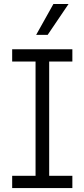

<svg xmlns="http://www.w3.org/2000/svg" viewBox="-20 -958 430 978"><path d="M42 -707H348.6V-644.5H230.5V-62.5H348.6V0H42V-62.5H161.1V-644.5H42ZM252 -937.5H329.1L222.7 -780.3H164.1Z"/></svg>

Font: Pretendard GOV Light
Style: Regular
Weight: 300
Designer: Base glyphs from Inter by Rasmus Andersson; Hangeul glyphs from Noto Sans CJK(Source Han Sans) by Jang Soo-young and Kan
Foundry: Kil Hyung-jin
Version: Version 1.309